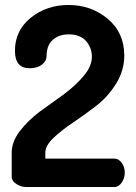

<svg xmlns="http://www.w3.org/2000/svg" viewBox="-20 -751 547 771"><path d="M27 -41V-138Q27 -182 60 -225Q93 -268 140 -303L236 -372Q283 -407 316 -446Q349 -485 349 -524Q349 -559 325.5 -586Q302 -613 256 -613Q217 -613 192 -591Q167 -569 167 -525Q167 -506 148.5 -491.5Q130 -477 99 -477Q40 -477 40 -547Q40 -629 104 -680Q168 -731 255 -731Q346 -731 412.5 -675.5Q479 -620 479 -528Q479 -468 446.5 -415.5Q414 -363 367 -326.5Q320 -290 273.5 -259Q227 -228 194.5 -197Q162 -166 162 -138V-114H440Q456 -114 468.5 -97.5Q481 -81 481 -58Q481 -35 468.5 -17.5Q456 0 440 0H84Q65 0 46 -12Q27 -24 27 -41Z"/></svg>

Font: Terminal Dosis
Style: Bold
Weight: 700
Designer: EdgarTolentino, PabloImpallari, IginoMarini
Foundry: EdgarTolentino, PabloImpallari, IginoMarini
Version: Version 1.006